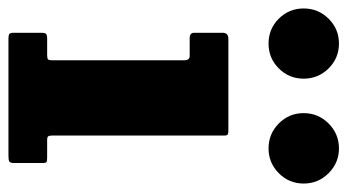

<svg xmlns="http://www.w3.org/2000/svg" viewBox="-236 -618 822 454"><g transform="rotate(90 175.0 -391.0)"><path d="M299 -615Q264.5 -615 240 -639.2Q215.5 -663.5 215.5 -698Q215.5 -732.5 240 -757Q264.5 -781.5 299 -781.5Q333 -781.5 357.5 -757Q382 -732.5 382 -698Q382 -663.5 357.5 -639.2Q333 -615 299 -615ZM51 -615Q16.5 -615 -7.8 -639.2Q-32 -663.5 -32 -698Q-32 -732.5 -7.8 -757Q16.5 -781.5 51 -781.5Q85.5 -781.5 109.8 -757Q134 -732.5 134 -698Q134 -663.5 109.8 -639.2Q85.5 -615 51 -615ZM80.5 -428.5H38Q25.5 -428.5 25.5 -439V-506.5Q25.5 -520 40 -520H257Q263.5 -520 266 -518.5Q268.5 -517 268.5 -510V-104Q268.5 -97 270.2 -94.2Q272 -91.5 279 -91.5H320Q328.5 -91.5 331 -90Q333.5 -88.5 333.5 -80V-14.5Q333.5 -4.5 330.2 -2.2Q327 0 317 0H38.5Q31 0 28.2 -2.2Q25.5 -4.5 25.5 -12.5V-77Q25.5 -86.5 28.2 -89Q31 -91.5 40 -91.5H78Q86 -91.5 88.2 -93.5Q90.5 -95.5 90.5 -103.5V-415.5Q90.5 -428.5 80.5 -428.5Z"/></g></svg>

Font: Besley* Narrow Heavy
Style: Regular
Weight: 800
Width: 4
Designer: Owen Earl
Foundry: indestructible type*
Version: Version 3.000; ttfautohint (v1.8.3)